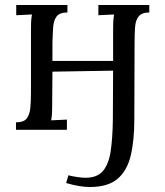

<svg xmlns="http://www.w3.org/2000/svg" viewBox="-20 -520 662 769"><path d="M44 0V-30Q75 -30 87 -45.5Q99 -61 101.5 -88.5Q104 -116 104 -152V-394Q104 -414 104.5 -429.5Q105 -445 108 -462L45 -459V-500H250V-470Q219 -470 207 -454.5Q195 -439 193 -411.5Q191 -384 190 -348V-276H433V-394Q433 -414 433.5 -429.5Q434 -445 437 -462L374 -459V-500H578V-470Q548 -470 535.5 -454.5Q523 -439 521 -411.5Q519 -384 519 -348L518 -42Q518 43 503.5 103.5Q489 164 450.5 196.5Q412 229 340 229Q299 229 245 213L254 182Q268 186 289 189Q310 192 322 192Q370 192 393 164Q416 136 423.5 84Q431 32 432 -40L433 -237L190 -233L189 -106Q189 -86 188.5 -70.5Q188 -55 185 -38L248 -41V0Z"/></svg>

Font: Lora
Style: Regular
Weight: 400
Designer: Olga Karpushina, Alexei Vanyashin (Cyrillic)
Foundry: Cyreal
Version: Version 3.005; ttfautohint (v1.8.4.7-5d5b)